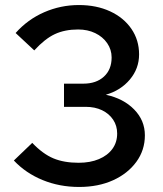

<svg xmlns="http://www.w3.org/2000/svg" viewBox="-20 -731 647 762"><path d="M294 11Q216 11 149 -16.5Q82 -44 35 -94L108 -164Q150 -120 192 -102.5Q234 -85 292 -85Q338 -85 372.5 -99.5Q407 -114 426 -140Q445 -166 445 -201Q445 -232 429 -256Q413 -280 385 -293.5Q357 -307 320 -307H234V-399H311Q362 -399 392.5 -427Q423 -455 423 -503Q423 -534 405.5 -559.5Q388 -585 358 -599.5Q328 -614 290 -614Q237 -614 197.5 -595.5Q158 -577 116 -531L42 -600Q90 -654 155.5 -682.5Q221 -711 293 -711Q363 -711 417 -686Q471 -661 501.5 -616.5Q532 -572 532 -515Q532 -459 495.5 -415.5Q459 -372 400 -355Q470 -340 512.5 -296.5Q555 -253 555 -194Q555 -135 521 -88.5Q487 -42 428.5 -15.5Q370 11 294 11Z"/></svg>

Font: Red Hat Text Medium
Style: Regular
Weight: 500
Designer: Pentagram, MCKL
Foundry: Pentagram, MCKL
Version: Version 1.023